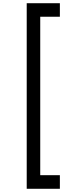

<svg xmlns="http://www.w3.org/2000/svg" viewBox="-20 -948 470 1193"><path d="M230 -844V140.5H352V225H146V-928H352V-844Z"/></svg>

Font: Russisch Sans Medium
Style: Regular
Weight: 500
Width: 4
Designer: Michael Sharanda (font) & Cristiano Sobral (main changes)
Foundry: Michael Sharanda
Version: Version 2.00;September 8, 2020;FontCreator 13.0.0.2681 64-bi